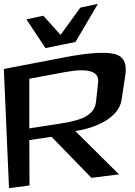

<svg xmlns="http://www.w3.org/2000/svg" viewBox="-75 -948 707 1002"><path d="M559 -425 579 -555C589 -618 569 -657 519 -667C468 -678 382 -672 263 -649L-55 -588L-28 34L79 20L78 -217L194 -234L402 -20L546 -38L318 -264C430 -281 545 -335 559 -425ZM239 -303 78 -278V-537L266 -572C386 -594 444 -576 437 -518L426 -416C417 -341 341 -319 239 -303ZM162 -697 319 -729 436 -928 344 -908 241 -766 151 -866 63 -847Z"/></svg>

Font: Gamestation Warped
Style: Regular
Weight: 400
Designer: Jonas Hecksher
Foundry: Jonas Hecksher, Playtypeª, e-types AS
Version: Version 1.003